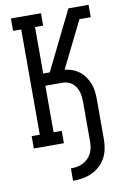

<svg xmlns="http://www.w3.org/2000/svg" viewBox="-102 -794 704 1069"><g transform="rotate(-10 250.0 -260.0)"><path d="M222 215V145Q240 145 257.5 142Q275 139 290.5 131Q306 123 318.5 111Q331 99 339 83Q347 67 350 50Q353 33 353 15V-208Q353 -222 351.5 -237Q350 -252 345.5 -266Q341 -280 333 -293Q325 -306 313.5 -315Q302 -324 287.5 -328.5Q273 -333 258 -333H162V-70H208V0H38V-70H84V-665H38V-735H208V-665H162V-402H199L363 -735H477V-665H413L283 -402Q305 -400 326.5 -392Q348 -384 366 -370Q384 -356 397 -337Q410 -318 418 -296.5Q426 -275 428.5 -252.5Q431 -230 431 -208V15Q431 42 426 69.5Q421 97 408 121Q395 145 374.5 164Q354 183 329 194.5Q304 206 277 210.5Q250 215 222 215Z"/></g></svg>

Font: Iosevka Curly Slab
Style: Regular
Weight: 400
Monospace: yes
Designer: Belleve Invis
Foundry: Belleve Invis
Version: Version 22.1.2; ttfautohint (v1.8.4)